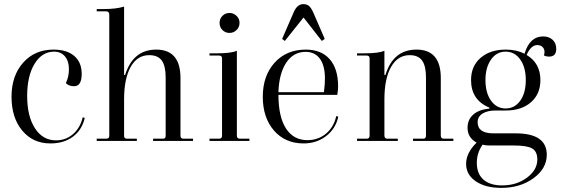

<svg xmlns="http://www.w3.org/2000/svg" viewBox="-20 -685 2727 933"><path d="M225 12Q140 12 88 -50.5Q36 -113 36 -215Q36 -317 92.5 -380.5Q149 -444 240 -444Q305 -444 341 -413Q377 -382 377 -326Q377 -266 340 -266Q315 -266 300 -281Q315 -312 315 -349Q315 -388 295.5 -411Q276 -434 243 -434Q184 -434 148 -375Q112 -316 112 -219Q112 -120 150 -61.5Q188 -3 252 -3Q300 -3 335 -33.5Q370 -64 382 -115L392 -112Q378 -53 334 -20.5Q290 12 225 12Z M450 0V-11H496Q511 -11 511 -25V-614Q511 -630 495 -630H450V-641H483Q545 -641 583 -653V-321H588Q627 -444 739 -444Q857 -444 857 -306V-25Q857 -11 871 -11H918V0H724V-11H772Q785 -11 785 -25V-309Q785 -365 766 -391Q747 -417 705 -417Q647 -417 615 -360Q583 -303 583 -202V-25Q583 -11 597 -11H645V0Z M1047 -574Q1047 -594 1061 -608Q1075 -622 1095 -622Q1115 -622 1129.5 -608Q1144 -594 1144 -574Q1144 -553 1129.5 -539Q1115 -525 1095 -525Q1075 -525 1061 -539Q1047 -553 1047 -574ZM998 0V-11H1045Q1059 -11 1059 -26V-401Q1059 -415 1045 -415H998V-426H1039Q1101 -426 1131 -438V-26Q1131 -11 1146 -11H1192V0Z M1364 -486 1351 -496 1407 -625Q1424 -665 1454 -665Q1471 -665 1481.5 -656Q1492 -647 1502 -625L1558 -496L1544 -486L1455 -600ZM1455 12Q1366 12 1311.5 -50.5Q1257 -113 1257 -215Q1257 -317 1314.5 -380.5Q1372 -444 1466 -444Q1541 -444 1582 -397.5Q1623 -351 1623 -265Q1623 -248 1619 -224H1333Q1333 -118 1369.5 -61Q1406 -4 1474 -4Q1526 -4 1564 -35.5Q1602 -67 1614 -121L1624 -118Q1611 -59 1564.5 -23.5Q1518 12 1455 12ZM1465 -433Q1406 -433 1371 -380.5Q1336 -328 1333 -237H1554Q1559 -274 1559 -304Q1559 -366 1534.5 -399.5Q1510 -433 1465 -433Z M1715 0V-11H1762Q1776 -11 1776 -26V-401Q1776 -415 1762 -415H1715V-426H1756Q1818 -426 1848 -438V-321H1853Q1891 -444 2004 -444Q2122 -444 2122 -306V-26Q2122 -11 2137 -11H2183V0H1987V-11H2037Q2050 -11 2050 -26V-309Q2050 -365 2031 -391Q2012 -417 1971 -417Q1913 -417 1880.5 -360Q1848 -303 1848 -202V-26Q1848 -11 1863 -11H1913V0Z M2438 -148H2389Q2348 -148 2324.5 -133Q2301 -118 2301 -91Q2301 -37 2378 -37H2486Q2637 -37 2637 67Q2637 134 2572.5 181Q2508 228 2416 228Q2339 228 2292 196Q2245 164 2245 111Q2245 58 2296 8Q2252 -16 2252 -64Q2252 -104 2280 -128.5Q2308 -153 2358 -157V-162Q2269 -199 2269 -296Q2269 -364 2315.5 -404Q2362 -444 2438 -444Q2489 -444 2529 -424Q2554 -508 2619 -508Q2648 -508 2665.5 -491.5Q2683 -475 2683 -448Q2683 -410 2649 -410Q2632 -410 2623 -416Q2626 -424 2626 -432Q2626 -447 2616.5 -456.5Q2607 -466 2591 -466Q2560 -466 2539 -418Q2606 -378 2606 -296Q2606 -228 2560 -188Q2514 -148 2438 -148ZM2535 -296Q2535 -358 2508 -396Q2481 -434 2437 -434Q2393 -434 2366 -395.5Q2339 -357 2339 -296Q2339 -234 2366 -196Q2393 -158 2437 -158Q2481 -158 2508 -195.5Q2535 -233 2535 -296ZM2297 106Q2297 159 2329 187.5Q2361 216 2420 216Q2490 216 2540.5 178.5Q2591 141 2591 90Q2591 51 2566 36.5Q2541 22 2478 22H2359Q2338 22 2325 18Q2297 58 2297 106Z"/></svg>

Font: Arapey Regular-Display
Style: Regular
Weight: 400
Designer: Eduardo Rodriguez Tunni
Foundry: Eduardo Rodriguez Tunni
Version: Version 4.000